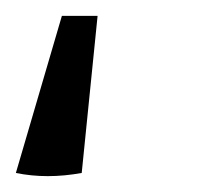

<svg xmlns="http://www.w3.org/2000/svg" viewBox="-34 -46 272 242"><path d="M89 -26 69 172Q25 180 -14 172L44 -26Z"/></svg>

Font: Piazzolla
Style: Italic
Weight: 400
Italic angle: -11.3°
Designer: Juan Pablo del Peral
Foundry: Huerta Tipografica
Version: Version 1.330